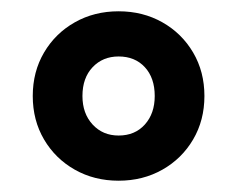

<svg xmlns="http://www.w3.org/2000/svg" viewBox="-20 -706 418 340"><path d="M190 -386Q147 -386 112.5 -405.5Q78 -425 58 -459Q38 -493 38 -536Q38 -579 58 -613Q78 -647 112.5 -666.5Q147 -686 190 -686Q233 -686 267.5 -666.5Q302 -647 322 -613Q342 -579 342 -536Q342 -493 322 -459Q302 -425 267.5 -405.5Q233 -386 190 -386ZM190 -466Q219 -466 236.5 -485.5Q254 -505 254 -536Q254 -568 236.5 -587Q219 -606 190 -606Q162 -606 144 -587Q126 -568 126 -536Q126 -505 144 -485.5Q162 -466 190 -466Z"/></svg>

Font: Mada Black
Style: Regular
Weight: 900
Designer: Khaled Hosny
Version: Version 1.5